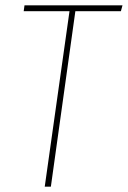

<svg xmlns="http://www.w3.org/2000/svg" viewBox="-20 -701 480 721"><path d="M440 -681 434 -659H263L171 0H148L241 -659H69L72 -681Z"/></svg>

Font: Fira Sans Extra Condensed Thin
Style: Italic
Weight: 250
Width: 3
Italic angle: -8°
Designer: Carrois Corporate & Edenspiekermann AG
Foundry: Carrois Corporate GbR & Edenspiekermann AG
Version: Version 4.203